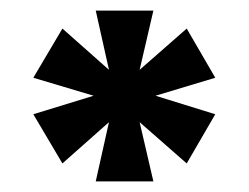

<svg xmlns="http://www.w3.org/2000/svg" viewBox="-20 -760 470 363"><path d="M161 -417 186 -529 98 -451 43 -544 157 -579 43 -613 98 -706 186 -628 161 -740H270L244 -628L333 -706L387 -613L274 -579L387 -544L333 -451L244 -529L270 -417Z"/></svg>

Font: Instrument Sans SemiBold
Style: Regular
Weight: 600
Designer: Rodrigo Fuenzalida
Foundry: fragTYPE
Version: Version 1.000;gftools[0.9.28]